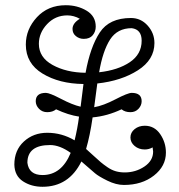

<svg xmlns="http://www.w3.org/2000/svg" viewBox="-20 -707 686 736"><path d="M535 -225Q572 -225 594 -193Q616 -161 616 -122Q616 -70 570 -34Q524 2 455 2Q425 2 391.5 -14.5Q358 -31 344 -43Q330 -55 292 -88Q244 9 143 9Q100 9 68 -12Q36 -33 35 -76Q35 -131 71.5 -164.5Q108 -198 161 -198Q217 -198 266 -169Q277 -214 283 -260Q242 -266 195 -288Q182 -277 161 -277Q142 -277 129.5 -290Q117 -303 117 -319Q117 -351 156 -351Q170 -351 214 -328Q258 -305 289 -298L300 -385Q207 -386 143 -425Q79 -464 79 -536Q79 -595 121.5 -641Q164 -687 232 -687Q277 -687 312 -666Q347 -645 347 -605Q347 -586 335.5 -572Q324 -558 301 -558Q284 -558 271 -568.5Q258 -579 258 -596Q258 -618 286 -635Q263 -648 238 -648Q192 -648 160.5 -614.5Q129 -581 129 -539Q129 -487 181.5 -458Q234 -429 308 -428Q326 -527 362.5 -582.5Q399 -638 482 -638Q520 -638 546 -609Q572 -580 572 -542Q572 -478 508.5 -437.5Q445 -397 353 -387L341 -296Q376 -302 423 -326.5Q470 -351 485 -351Q523 -351 523 -319Q523 -303 511 -290Q499 -277 480 -277Q459 -277 446 -288Q391 -262 335 -257Q325 -187 310 -136Q318 -129 337 -111.5Q356 -94 366 -85.5Q376 -77 392 -66Q408 -55 424 -50.5Q440 -46 458 -46Q500 -46 533.5 -68.5Q567 -91 567 -126Q567 -130 565 -142Q551 -134 535 -134Q512 -134 496 -147.5Q480 -161 480 -180Q480 -199 496 -212Q512 -225 535 -225ZM485 -599Q430 -599 402 -555.5Q374 -512 360 -430Q432 -438 477.5 -468.5Q523 -499 523 -551Q523 -594 485 -599ZM172 -151Q85 -151 85 -83Q91 -36 143 -36Q216 -36 251 -121Q209 -151 172 -151Z"/></svg>

Font: Bonbon
Style: Regular
Weight: 400
Designer: Ksenia Erulevich
Foundry: Cyreal (www.cyreal.org)
Version: Version 1.001